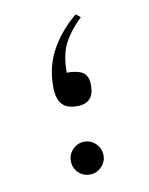

<svg xmlns="http://www.w3.org/2000/svg" viewBox="-63 -534 453 582"><g transform="rotate(-10 163.5 -243.0)"><path d="M223.1 -475.1Q187.5 -440.9 169.7 -406.5Q151.9 -372.1 151.9 -316.9Q185.1 -316.9 201.4 -306.4Q217.8 -295.9 217.8 -266.1Q217.8 -211.4 166.5 -211.4Q132.3 -211.4 118.2 -229Q104 -246.6 104 -281.7Q104 -345.7 132.8 -396.5Q161.6 -447.3 209.5 -486.3ZM117.7 -50.8Q117.7 -71.8 132.6 -86.7Q147.5 -101.6 168 -101.6Q188.5 -101.6 203.4 -86.7Q218.3 -71.8 218.3 -50.8Q218.3 -30.3 203.4 -15.4Q188.5 -0.5 168 -0.5Q147 -0.5 132.3 -14.9Q117.7 -29.3 117.7 -50.8Z"/></g></svg>

Font: Vazir Thin UI
Style: Thin-UI
Weight: 100
Designer: Saber Rastikerdar
Foundry: Saber Rastikerdar
Version: Version 30.0.0